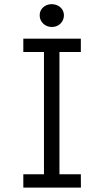

<svg xmlns="http://www.w3.org/2000/svg" viewBox="-20 -883 436 904"><path d="M187 -700.2H259.9V0H187ZM360.6 -700.8V-638.1H89.8V-700.8ZM360.6 -62.4 361 0.4H89.8V-62.4ZM224 -756Q208.5 -756 195.4 -763.2Q182.3 -770.5 174.6 -783Q166.9 -795.5 166.9 -811Q166.9 -826.4 174.6 -838.3Q182.4 -850.1 195.2 -856.7Q208 -863.3 223.3 -863.3Q238.9 -863.3 252.1 -856.7Q265.3 -850.1 273.1 -838.2Q280.9 -826.3 280.9 -811Q280.9 -795.8 273.4 -783.1Q266 -770.4 253 -763.2Q240 -756 224 -756Z"/></svg>

Font: DavidDev Light
Style: Regular
Weight: 300
Designer: David.dev
Foundry: David.dev
Version: Version 1.001;FEAKit 1.0